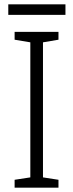

<svg xmlns="http://www.w3.org/2000/svg" viewBox="-20 -860 335 880"><path d="M248 0H47V-36L119 -47V-666L47 -678V-714H248V-678L177 -666V-47L248 -36ZM280 -840V-792H18V-840Z"/></svg>

Font: Noto Sans Display Light
Style: Regular
Weight: 300
Designer: Monotype Design Team
Foundry: Monotype Imaging Inc.
Version: Version 2.003